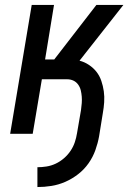

<svg xmlns="http://www.w3.org/2000/svg" viewBox="-20 -540 540 775"><path d="M131 215V135Q149 135 168 132Q187 129 205 120.5Q223 112 238.5 98.5Q254 85 265 68.5Q276 52 282 34Q288 16 291 -3L307 -96Q309 -110 310 -123.5Q311 -137 310 -150Q309 -163 306 -175.5Q303 -188 295.5 -198.5Q288 -209 276.5 -214.5Q265 -220 251 -220H149L112 0H21L108 -520H198L162 -300H199L369 -520H478L301 -295Q321 -290 339 -278Q357 -266 369.5 -250Q382 -234 389 -213.5Q396 -193 399 -171.5Q402 -150 400.5 -127.5Q399 -105 395 -83L380 10Q375 38 365 66Q355 94 337.5 119Q320 144 295.5 163Q271 182 243.5 194Q216 206 187.5 210.5Q159 215 131 215Z"/></svg>

Font: Iosevka SS04 Medium
Style: Italic
Weight: 500
Italic angle: -9°
Monospace: yes
Designer: Belleve Invis
Foundry: Belleve Invis
Version: Version 19.0.0; ttfautohint (v1.8.4)